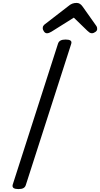

<svg xmlns="http://www.w3.org/2000/svg" viewBox="-20 -1282 686 1316"><path d="M106 14Q84 14 73.5 7Q63 0 67 -16L378 -984Q383 -998 395.5 -1004.5Q408 -1011 430 -1011Q453 -1011 463 -1004Q473 -997 468 -981L157 -14Q153 0 141 7Q129 14 106 14ZM302 -1054Q290 -1054 281.5 -1066Q273 -1078 273 -1089Q273 -1099 276.5 -1104Q280 -1109 284 -1113L447 -1239Q462 -1252 475.5 -1257Q489 -1262 505 -1262Q518 -1262 528 -1255.5Q538 -1249 547 -1236L639 -1106Q644 -1099 645 -1093.5Q646 -1088 646 -1083Q646 -1071 633 -1062.5Q620 -1054 611 -1054Q601 -1054 593.5 -1059Q586 -1064 579 -1071L486 -1161L333 -1065Q326 -1061 318 -1057.5Q310 -1054 302 -1054Z"/></svg>

Font: Playwrite CA
Style: Regular
Weight: 400
Designer: Veronika Burian, José Scaglione
Foundry: TypeTogether
Version: Version 1.002